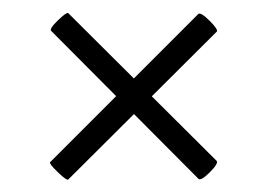

<svg xmlns="http://www.w3.org/2000/svg" viewBox="-20 -375 422 303"><path d="M59 -119 293 -353Q297 -356 311 -342Q325 -328 322 -325L88 -92Q86 -89 71.5 -103Q57 -117 59 -119ZM88 -354 322 -121Q325 -117 311 -103Q297 -89 293 -93L61 -326Q57 -329 71.5 -343Q86 -357 88 -354Z"/></svg>

Font: Cormorant Unicase
Style: Regular
Weight: 400
Designer: Christian Thalmann (Catharsis Fonts)
Foundry: Catharsis Fonts
Version: Version 4.000